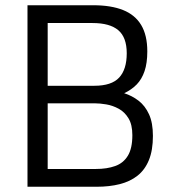

<svg xmlns="http://www.w3.org/2000/svg" viewBox="-20 -712 656 732"><path d="M84.8 0V-692H335.6Q403.4 -692 449.2 -673.7Q495 -655.4 518.3 -616.5Q541.6 -577.6 541.6 -516.1Q541.6 -471.6 531.1 -440.8Q520.7 -410 501.2 -390Q481.7 -370 453.5 -356.6Q483.7 -347 508.6 -327.8Q533.4 -308.6 548.2 -276.2Q563 -243.8 563 -193.8Q563 -139.2 547.8 -101.9Q532.6 -64.6 504.4 -42.3Q476.2 -20 436.7 -10Q397.2 0 348.6 0ZM161.8 -67.8H345.8Q387.9 -67.8 419.1 -79Q450.3 -90.1 467.4 -118.2Q484.6 -146.3 484.6 -196.6Q484.6 -236.8 469.9 -260.9Q455.3 -285.1 432.4 -297.5Q409.5 -309.9 385.2 -314Q360.8 -318.1 341 -318.1H161.8ZM161.8 -385H339.8Q405.3 -385 434.3 -416.2Q463.2 -447.4 463.2 -508.9Q463.2 -569.5 431 -596.8Q398.7 -624.2 332.8 -624.2H161.8Z"/></svg>

Font: Titillium Web
Style: Bold
Weight: 700
Designer: Mohamed Gaber, Accademia di Belle Arti di Urbino
Foundry: Kief Type Foundry, Accademia di Belle Arti di Urbino
Version: Version 3.000